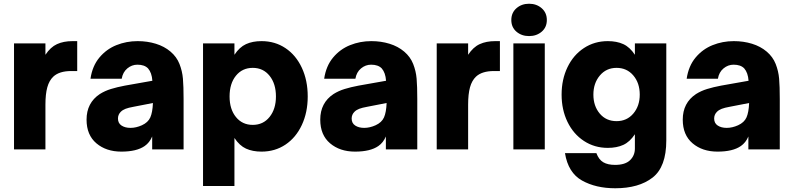

<svg xmlns="http://www.w3.org/2000/svg" viewBox="-20 -799 4240 1027"><path d="M55 0V-567H223V-506Q250 -547 285 -563Q320 -579 368 -579H393V-419H361Q297 -419 265 -389Q243 -368 233 -332Q223 -296 223 -239V0Z M443 -159Q443 -249 514 -296Q541 -313 573.5 -323Q606 -333 648 -341L795 -367Q792 -410 772 -433Q753 -453 715 -453Q685 -453 661 -433Q637 -413 631 -378H464Q474 -446 511.5 -491Q549 -536 602.5 -557.5Q656 -579 716 -579Q768 -579 813.5 -565Q859 -551 892 -523Q925 -495 940 -457Q955 -419 958.5 -378Q962 -337 962 -269V0H794V-69Q780 -36 754 -18Q711 12 629 12Q548 12 495.5 -32.5Q443 -77 443 -159ZM739 -129Q772 -144 784 -171Q796 -198 798 -248L695 -228Q667 -223 651.5 -217Q636 -211 626 -201Q611 -186 611 -165Q611 -140 630 -127.5Q649 -115 678 -115Q708 -115 739 -129Z M1626 -283Q1626 -198 1594.5 -130.5Q1563 -63 1507 -25.5Q1451 12 1379 12Q1331 12 1296 -4Q1261 -20 1234 -61V196H1066V-567H1234V-506Q1261 -547 1296 -563Q1331 -579 1379 -579Q1451 -579 1507 -541.5Q1563 -504 1594.5 -436.5Q1626 -369 1626 -283ZM1208 -283Q1208 -215 1242 -173Q1276 -131 1332 -131Q1388 -131 1422 -173.5Q1456 -216 1456 -283Q1456 -351 1422 -393.5Q1388 -436 1332 -436Q1276 -436 1242 -394Q1208 -352 1208 -283Z M1693 -159Q1693 -249 1764 -296Q1791 -313 1823.5 -323Q1856 -333 1898 -341L2045 -367Q2042 -410 2022 -433Q2003 -453 1965 -453Q1935 -453 1911 -433Q1887 -413 1881 -378H1714Q1724 -446 1761.5 -491Q1799 -536 1852.5 -557.5Q1906 -579 1966 -579Q2018 -579 2063.5 -565Q2109 -551 2142 -523Q2175 -495 2190 -457Q2205 -419 2208.5 -378Q2212 -337 2212 -269V0H2044V-69Q2030 -36 2004 -18Q1961 12 1879 12Q1798 12 1745.5 -32.5Q1693 -77 1693 -159ZM1989 -129Q2022 -144 2034 -171Q2046 -198 2048 -248L1945 -228Q1917 -223 1901.5 -217Q1886 -211 1876 -201Q1861 -186 1861 -165Q1861 -140 1880 -127.5Q1899 -115 1928 -115Q1958 -115 1989 -129Z M2316 0V-567H2484V-506Q2511 -547 2546 -563Q2581 -579 2629 -579H2654V-419H2622Q2558 -419 2526 -389Q2504 -368 2494 -332Q2484 -296 2484 -239V0Z M2894 0H2726V-567H2894ZM2715 -692Q2715 -731 2742.5 -755Q2770 -779 2810 -779Q2850 -779 2877.5 -755Q2905 -731 2905 -692Q2905 -653 2877.5 -629.5Q2850 -606 2810 -606Q2770 -606 2742.5 -629.5Q2715 -653 2715 -692Z M3002 20H3170Q3183 55 3207 69Q3231 83 3270 83Q3324 83 3350 58Q3376 33 3376 -5V-81Q3349 -40 3314 -24Q3279 -8 3231 -8Q3160 -8 3103.5 -45Q3047 -82 3015.5 -147Q2984 -212 2984 -293Q2984 -374 3015.5 -439.5Q3047 -505 3103.5 -542Q3160 -579 3231 -579Q3279 -579 3314 -563Q3349 -547 3376 -506V-567H3544V-48Q3544 94 3470.5 151Q3397 208 3271 208Q3167 208 3093 166.5Q3019 125 3002 20ZM3402 -293Q3402 -355 3367.5 -395.5Q3333 -436 3278 -436Q3223 -436 3188.5 -395Q3154 -354 3154 -293Q3154 -232 3188 -191.5Q3222 -151 3278 -151Q3333 -151 3367.5 -191.5Q3402 -232 3402 -293Z M3632 -159Q3632 -249 3703 -296Q3730 -313 3762.5 -323Q3795 -333 3837 -341L3984 -367Q3981 -410 3961 -433Q3942 -453 3904 -453Q3874 -453 3850 -433Q3826 -413 3820 -378H3653Q3663 -446 3700.5 -491Q3738 -536 3791.5 -557.5Q3845 -579 3905 -579Q3957 -579 4002.5 -565Q4048 -551 4081 -523Q4114 -495 4129 -457Q4144 -419 4147.5 -378Q4151 -337 4151 -269V0H3983V-69Q3969 -36 3943 -18Q3900 12 3818 12Q3737 12 3684.5 -32.5Q3632 -77 3632 -159ZM3928 -129Q3961 -144 3973 -171Q3985 -198 3987 -248L3884 -228Q3856 -223 3840.5 -217Q3825 -211 3815 -201Q3800 -186 3800 -165Q3800 -140 3819 -127.5Q3838 -115 3867 -115Q3897 -115 3928 -129Z"/></svg>

Font: Open Sauce One Black
Style: Regular
Weight: 900
Designer: Alfredo Marco Pradil
Foundry: Creative Sauce Fz LLC
Version: Version 1.477